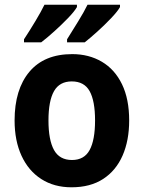

<svg xmlns="http://www.w3.org/2000/svg" viewBox="-20 -786 611 816"><path d="M529 -274Q529 -189 501 -125Q473 -61 418.5 -25.5Q364 10 284 10Q210 10 155.5 -25Q101 -60 71.5 -124Q42 -188 42 -274Q42 -406 105 -481Q168 -556 287 -556Q358 -556 413 -523.5Q468 -491 498.5 -428Q529 -365 529 -274ZM186 -274Q186 -191 209.5 -148.5Q233 -106 286 -106Q338 -106 361 -148.5Q384 -191 384 -274Q384 -357 361 -398.5Q338 -440 285 -440Q233 -440 209.5 -398.5Q186 -357 186 -274ZM490 -756Q480 -738 453 -709.5Q426 -681 394.5 -652.5Q363 -624 340 -606H265V-619Q287 -654 312.5 -695.5Q338 -737 352 -766H490ZM307 -756Q296 -737 269.5 -709.5Q243 -682 211.5 -653.5Q180 -625 155 -606H82V-619Q105 -654 130 -695.5Q155 -737 169 -766H307Z"/></svg>

Font: Noto Sans SemiCondensed
Style: Bold
Weight: 700
Width: 4
Designer: Monotype Design Team
Foundry: Monotype Imaging Inc.
Version: Version 2.013; ttfautohint (v1.8.4.7-5d5b)